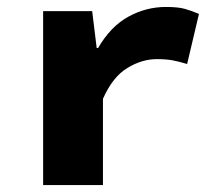

<svg xmlns="http://www.w3.org/2000/svg" viewBox="-20 -532 640 552"><path d="M104 0V-500H245L258 -394H262Q298 -456 349 -484Q400 -512 457 -512Q492 -512 511.5 -506.5Q531 -501 552 -492L518 -348Q495 -355 476.5 -358.5Q458 -362 431 -362Q388 -362 346 -336.5Q304 -311 276 -248V0Z"/></svg>

Font: Source Code Pro Black
Style: Regular
Weight: 900
Monospace: yes
Designer: Paul D. Hunt, Teo Tuominen
Foundry: Adobe Systems Incorporated
Version: Version 2.030;PS 1.000;hotconv 16.6.51;makeotf.lib2.5.65220